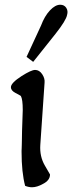

<svg xmlns="http://www.w3.org/2000/svg" viewBox="-20 -774 305 810"><path d="M263 -711Q259 -688 214 -631L120 -513L92 -534L153 -666Q168 -706 190.5 -730Q213 -754 234 -754Q251 -754 259.5 -741Q268 -728 263 -711ZM191 -38Q191 -13 161 2Q136 16 115 16Q101 16 86 10Q71 -47 71 -134V-138Q71 -141 71.5 -148.5Q72 -156 72 -166Q72 -176 72.5 -190.5Q73 -205 73 -221Q76 -308 76 -310Q76 -355 68 -369Q61 -374 45 -382Q26 -392 26 -406Q26 -424 71 -453Q112 -479 128 -479Q146 -479 158 -461Q170 -443 168 -425L150 -162Q147 -114 169 -76Z"/></svg>

Font: GFS Complutum
Style: Regular
Weight: 400
Designer: George D. Matthiopoulos
Foundry: George D. Matthiopoulos
Version: Version 1.000